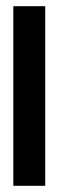

<svg xmlns="http://www.w3.org/2000/svg" viewBox="-20 -600 191 620"><path d="M23 0H126V-580H23Z"/></svg>

Font: Charger Sport
Style: BlkExt
Weight: 900
Designer: Jasper
Foundry: Cannot Into Space Fonts
Version: Version 1.1